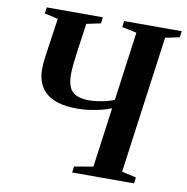

<svg xmlns="http://www.w3.org/2000/svg" viewBox="-82 -822 877 902"><g transform="rotate(10 356.0 -371.5)"><path d="M321 0 324.5 -29 414.5 -44.5 453.5 -329.5Q430 -320 402.5 -313.5Q375 -307 347 -303.2Q319 -299.5 293.5 -299.5Q237.5 -299.5 199.8 -311.2Q162 -323 139.5 -344.2Q117 -365.5 107.2 -393.8Q97.5 -422 97.5 -454.5Q97.5 -468 98.8 -481.8Q100 -495.5 101.5 -508.5L129 -699L65 -713.5L69 -743H336.5L333 -713.5L265 -699L247 -571.5Q242 -536.5 238.8 -506.2Q235.5 -476 235.5 -451.5Q235.5 -416.5 245.2 -393.5Q255 -370.5 278 -359Q301 -347.5 340 -347.5Q358 -347.5 379.5 -350.5Q401 -353.5 422.2 -358.8Q443.5 -364 459.5 -371L504 -699L434.5 -713.5L438 -743H712.5L709 -713.5L641 -699L551.5 -44.5L620 -29L616 0Z"/></g></svg>

Font: Merriweather 96pt SemiBold
Style: Italic
Weight: 600
Italic angle: -7.8°
Version: Version 2.101